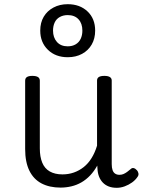

<svg xmlns="http://www.w3.org/2000/svg" viewBox="-20 -877 685 916"><path d="M269 18Q216 18 178 -2Q140 -22 120 -63Q100 -104 100 -166V-492Q100 -504 108.5 -509.5Q117 -515 134 -515Q152 -515 161 -509.5Q170 -504 170 -492V-169Q170 -129 181.5 -101Q193 -73 217.5 -59Q242 -45 278 -45Q307 -45 332.5 -54Q358 -63 379.5 -80Q401 -97 417 -123Q433 -149 443 -182V-493Q443 -504 451.5 -509.5Q460 -515 478 -515Q495 -515 504 -509.5Q513 -504 513 -493V-94Q513 -77 517 -65.5Q521 -54 529.5 -48.5Q538 -43 550 -43Q560 -43 568.5 -46.5Q577 -50 586 -56.5Q595 -63 603 -70Q610 -77 618 -75Q626 -73 634 -64Q639 -58 640.5 -49.5Q642 -41 636 -33Q626 -18 610 -6.5Q594 5 575 12Q556 19 537 19Q515 19 498.5 12.5Q482 6 470.5 -6Q459 -18 452.5 -34.5Q446 -51 445 -72L444 -87Q429 -60 410 -40Q391 -20 368.5 -7Q346 6 320.5 12Q295 18 269 18ZM303 -604Q245 -604 208.5 -639.5Q172 -675 172 -731Q172 -769 188.5 -797Q205 -825 235 -841Q265 -857 303 -857Q361 -857 397.5 -822.5Q434 -788 434 -731Q434 -693 417.5 -664.5Q401 -636 371.5 -620Q342 -604 303 -604ZM303 -656Q325 -656 341 -665.5Q357 -675 365 -692Q373 -709 373 -731Q373 -765 354.5 -785Q336 -805 303 -805Q282 -805 265.5 -796Q249 -787 241 -770Q233 -753 233 -731Q233 -698 251.5 -677Q270 -656 303 -656Z"/></svg>

Font: Playwrite BR Light
Style: Regular
Weight: 300
Version: Version 1.003